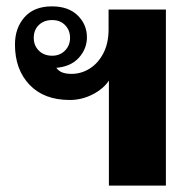

<svg xmlns="http://www.w3.org/2000/svg" viewBox="-20 -583 596 603"><path d="M322 -330Q305 -304 271 -286.5Q237 -269 199 -269Q118 -269 72.5 -317Q27 -365 27 -443Q27 -495 57 -529Q87 -563 143 -563Q195 -563 224 -534.5Q253 -506 253 -466Q253 -430 228 -402Q203 -374 157 -370Q164 -360 175.5 -355.5Q187 -351 205 -351Q235 -351 261.5 -367.5Q288 -384 304.5 -415.5Q321 -447 321 -491V-553H501V0H322ZM200 -464Q200 -488 184.5 -504Q169 -520 144 -520Q118 -520 102 -504.5Q86 -489 86 -464Q86 -440 102 -424Q118 -408 144 -408Q168 -408 184 -424Q200 -440 200 -464Z"/></svg>

Font: Taviraj
Style: Bold
Weight: 700
Designer: Katatrad Team
Foundry: CadsonDemak
Version: Version 1.001